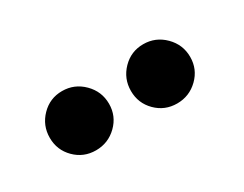

<svg xmlns="http://www.w3.org/2000/svg" viewBox="-33 -820 482 379"><g transform="rotate(-30 207.5 -630.5)"><path d="M110 -563Q82 -563 62.5 -582.5Q43 -602 43 -630Q43 -658 62.5 -678Q82 -698 110 -698Q138 -698 158 -678Q178 -658 178 -630Q178 -602 158 -582.5Q138 -563 110 -563ZM295 -563Q267 -563 247.5 -582.5Q228 -602 228 -630Q228 -658 247.5 -678Q267 -698 295 -698Q323 -698 343 -678Q363 -658 363 -630Q363 -602 343 -582.5Q323 -563 295 -563Z"/></g></svg>

Font: Epunda Sans SemiBold
Style: Regular
Weight: 600
Designer: Simon Atzbach
Foundry: typofactur
Version: Version 2.204; ttfautohint (v1.8.4.7-5d5b)